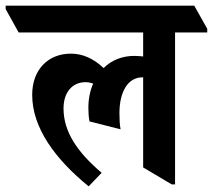

<svg xmlns="http://www.w3.org/2000/svg" viewBox="-76 -645 754 680"><path d="M238 15 284 -33C198 -106 149 -178 149 -261C149 -319 181 -354 227 -354C237 -354 245 -352 254 -349C243 -324 237 -295 237 -263C237 -245 238 -232 241 -215L351 -187C348 -204 347 -222 347 -244C347 -320 377 -371 428 -371H431V-52L532 8H544V-530H658V-543L612 -625H-56V-613L-10 -530H431V-445C422 -446 411 -447 399 -447C357 -447 319 -432 291 -404C257 -436 219 -455 175 -455C95 -455 38 -399 38 -309C38 -192 120 -81 238 15Z"/></svg>

Font: Noto Serif Devanagari Condensed
Style: Bold
Weight: 700
Width: 3
Designer: Universal Thirst, Indian Type Foundry and the Monotype Design Team
Foundry: Monotype Imaging Inc.
Version: Version 2.004